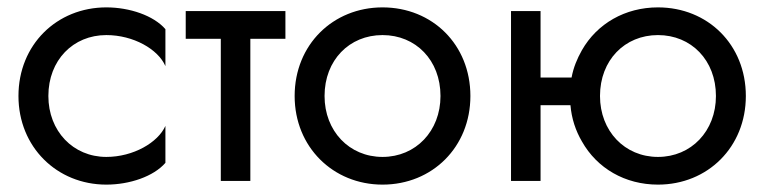

<svg xmlns="http://www.w3.org/2000/svg" viewBox="-20 -490 2075 520"><path d="M111 -230C111 -327 178 -395 268 -395C341 -395 408 -357 428 -311V-411C396 -448 331 -470 268 -470C134 -470 30 -369 30 -230C30 -92 134 10 268 10C331 10 396 -12 428 -49V-149C408 -104 341 -65 268 -65C178 -65 111 -135 111 -230Z M483 -460V-385H578V0H658V-385H753V-460Z M778 -230C778 -92 882 10 1016 10C1151 10 1254 -92 1254 -230C1254 -369 1151 -470 1016 -470C882 -470 778 -369 778 -230ZM859 -230C859 -327 926 -395 1016 -395C1106 -395 1173 -327 1173 -230C1173 -135 1106 -65 1016 -65C926 -65 859 -135 859 -230Z M1364 -460V0H1444V-205H1525C1528 -169 1539 -136 1556 -107C1597 -34 1673 10 1762 10C1897 10 2000 -92 2000 -230C2000 -369 1897 -470 1762 -470C1673 -470 1597 -426 1556 -354C1543 -331 1533 -307 1528 -280H1444V-460ZM1605 -230C1605 -327 1672 -395 1762 -395C1852 -395 1919 -327 1919 -230C1919 -135 1852 -65 1762 -65C1672 -65 1605 -135 1605 -230Z"/></svg>

Font: Jost
Style: Regular
Weight: 400
Version: Version 3.710